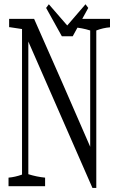

<svg xmlns="http://www.w3.org/2000/svg" viewBox="-20 -895 569 923"><path d="M508.8 -804.2Q508.8 -788.6 508.8 -763.7Q475.6 -761.2 442.9 -748.5Q442.9 -370.1 442.9 8.3Q442.9 8.3 424.3 8.3Q270 -343.3 116.2 -695.3Q116.2 -376.5 116.2 -57.6Q156.7 -44.9 196.8 -41Q196.8 -16.1 196.8 0Q196.8 0 21 0Q21 -16.1 21 -41Q53.2 -43.9 85.9 -55.7Q85.9 -405.8 85.9 -755.4Q85.9 -755.4 27.8 -764.2Q25.9 -764.2 23.9 -764.2Q23.9 -789.1 23.9 -804.2Q23.9 -804.2 144 -804.2Q278.3 -502 413.6 -189.5Q413.6 -473.6 413.6 -748.5Q373.5 -761.2 334 -763.7Q334 -788.6 334 -804.2Q334 -804.2 508.8 -804.2ZM303.2 -772.5 391.1 -874.5 404.3 -856.9 329.6 -720.7H277.3L201.7 -856.9L214.8 -874.5Z"/></svg>

Font: Scarab Serif
Style: Light
Weight: 300
Designer: John Roberts
Foundry: Scarab
Version: 1.0